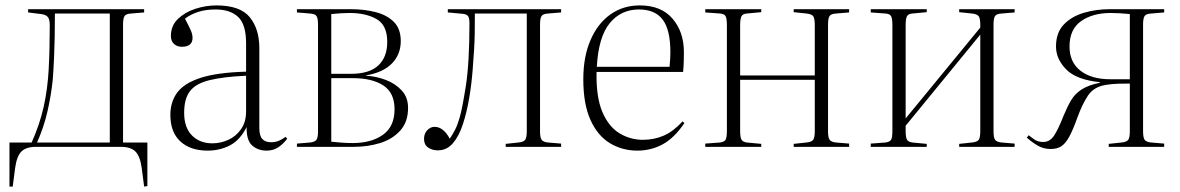

<svg xmlns="http://www.w3.org/2000/svg" viewBox="-20 -543 4365 710"><path d="M513 147 504 78Q498 34 480.5 17Q463 0 427 0H113Q77 0 59.5 17Q42 34 36 78L27 147H15V-16H97Q127 -83 141.5 -148Q156 -213 160 -286Q164 -359 164 -449Q164 -472 156.5 -480.5Q149 -489 132 -491L84 -497V-509H513V-497L465 -493Q446 -492 440.5 -483.5Q435 -475 435 -452V-16H525V145ZM117 -16H386V-493H183Q183 -397 180 -332.5Q177 -268 175 -248Q169 -190 155.5 -131Q142 -72 117 -16Z M748 14Q684 14 647 -20Q610 -54 610 -118Q610 -167 636 -201.5Q662 -236 723 -255.5Q784 -275 890 -278V-383Q890 -453 860.5 -480.5Q831 -508 777 -508Q741 -508 713 -499Q685 -490 664 -474Q681 -442 686.5 -428.5Q692 -415 692 -403Q692 -370 652 -370Q635 -370 623.5 -380.5Q612 -391 612 -410Q612 -448 638 -473Q664 -498 702.5 -510.5Q741 -523 780 -523Q868 -523 903.5 -479.5Q939 -436 939 -365V-69Q939 -41 950 -29Q961 -17 982 -17Q999 -17 1012.5 -23Q1026 -29 1036 -37L1042 -30Q1027 -10 1008.5 2Q990 14 966 14Q934 14 912.5 -5Q891 -24 892 -73Q867 -24 829.5 -5Q792 14 748 14ZM765 -13Q796 -13 824.5 -26Q853 -39 871.5 -65.5Q890 -92 890 -131V-263Q805 -259 754.5 -246.5Q704 -234 682.5 -206Q661 -178 661 -126Q661 -71 690 -42Q719 -13 765 -13Z M1078 0V-12L1126 -16Q1145 -18 1150.5 -26.5Q1156 -35 1156 -57V-452Q1156 -475 1150.5 -483.5Q1145 -492 1126 -493L1078 -497V-509H1278Q1326 -509 1368 -498.5Q1410 -488 1436 -462.5Q1462 -437 1462 -391Q1462 -342 1429.5 -308.5Q1397 -275 1333 -264V-263Q1371 -261 1406.5 -247.5Q1442 -234 1465.5 -208.5Q1489 -183 1489 -144Q1489 -92 1460 -60Q1431 -28 1385.5 -14Q1340 0 1289 0ZM1205 -270H1277Q1346 -270 1379 -301Q1412 -332 1412 -388Q1412 -450 1372.5 -472.5Q1333 -495 1273 -495Q1257 -495 1241 -494Q1225 -493 1205 -491ZM1284 -14Q1353 -14 1396 -44.5Q1439 -75 1439 -139Q1439 -200 1397.5 -227Q1356 -254 1285 -254H1205V-19Q1226 -17 1244 -15.5Q1262 -14 1284 -14Z M1599 13Q1578 13 1563 2.5Q1548 -8 1548 -29Q1548 -49 1560 -61.5Q1572 -74 1587 -74Q1604 -74 1618.5 -62Q1633 -50 1643 -30Q1654 -46 1663 -63.5Q1672 -81 1680 -109Q1689 -139 1702.5 -224.5Q1716 -310 1716 -457Q1716 -478 1710 -484.5Q1704 -491 1690 -492L1636 -497V-509H2055V-497L2007 -493Q1988 -492 1982.5 -483.5Q1977 -475 1977 -452V-57Q1977 -35 1982.5 -26.5Q1988 -18 2007 -16L2055 -12V0H1850V-11L1897 -16Q1917 -18 1922.5 -26.5Q1928 -35 1928 -58V-493H1736Q1736 -453 1735.5 -420.5Q1735 -388 1733 -357Q1731 -326 1728 -287Q1724 -233 1715 -180Q1706 -127 1691.5 -83Q1677 -39 1654.5 -13Q1632 13 1599 13Z M2337 14Q2281 14 2235.5 -13.5Q2190 -41 2163.5 -99.5Q2137 -158 2137 -250Q2137 -333 2163.5 -394.5Q2190 -456 2237 -489.5Q2284 -523 2346 -523Q2425 -523 2467 -474Q2509 -425 2509 -350Q2509 -335 2508.5 -315.5Q2508 -296 2506 -277H2186Q2184 -184 2207.5 -129Q2231 -74 2271 -50Q2311 -26 2357 -26Q2399 -26 2434.5 -41.5Q2470 -57 2504 -94L2511 -88Q2473 -32 2430 -9Q2387 14 2337 14ZM2187 -296H2456Q2459 -328 2459 -350Q2459 -433 2430.5 -470.5Q2402 -508 2343 -508Q2276 -508 2234.5 -457Q2193 -406 2187 -296Z M2588 0V-12L2642 -16Q2658 -18 2663 -26Q2668 -34 2668 -60V-449Q2668 -475 2663 -483.5Q2658 -492 2642 -493L2588 -497V-509H2795V-498L2742 -493Q2727 -492 2722 -483Q2717 -474 2717 -450V-264H2993V-451Q2993 -474 2987.5 -482.5Q2982 -491 2962 -493L2915 -498V-509H3120V-497L3072 -493Q3053 -492 3047.5 -483.5Q3042 -475 3042 -452V-57Q3042 -35 3047.5 -26.5Q3053 -18 3072 -16L3120 -12V0H2915V-11L2962 -16Q2982 -18 2987.5 -26.5Q2993 -35 2993 -58V-248H2717V-59Q2717 -35 2722 -26.5Q2727 -18 2742 -16L2795 -11V0Z M3200 0V-12L3254 -16Q3270 -18 3275 -26Q3280 -34 3280 -60V-449Q3280 -475 3275 -483.5Q3270 -492 3254 -493L3200 -497V-509H3407V-498L3354 -493Q3339 -492 3334 -483Q3329 -474 3329 -450V-105L3605 -441V-451Q3605 -474 3599.5 -482.5Q3594 -491 3574 -493L3527 -498V-509H3732V-497L3684 -493Q3665 -492 3659.5 -483.5Q3654 -475 3654 -452V-57Q3654 -35 3659.5 -26.5Q3665 -18 3684 -16L3732 -12V0H3527V-11L3574 -16Q3594 -18 3599.5 -26.5Q3605 -35 3605 -58V-415L3329 -78V-59Q3329 -35 3334 -26.5Q3339 -18 3354 -16L3407 -11V0Z M3865 8Q3839 8 3817.5 -4.5Q3796 -17 3777 -34L3784 -43Q3795 -34 3807 -26Q3819 -18 3838 -18Q3862 -18 3877.5 -41Q3893 -64 3913 -115Q3927 -149 3941 -172.5Q3955 -196 3979.5 -212Q4004 -228 4047 -237L4048 -239Q3960 -248 3922.5 -286.5Q3885 -325 3885 -371Q3885 -422 3913.5 -452Q3942 -482 3987.5 -495.5Q4033 -509 4084 -509H4285V-497L4237 -493Q4218 -492 4212.5 -483.5Q4207 -475 4207 -452V-57Q4207 -35 4212.5 -26.5Q4218 -18 4237 -16L4285 -12V0H4080V-11L4127 -16Q4147 -18 4152.5 -26.5Q4158 -35 4158 -58V-234Q4142 -234 4117 -233.5Q4092 -233 4069 -229Q4025 -222 4003.5 -190Q3982 -158 3964 -108Q3948 -63 3934 -37.5Q3920 -12 3904.5 -2Q3889 8 3865 8ZM4085 -250H4158V-491Q4139 -493 4120.5 -494Q4102 -495 4087 -495Q4021 -495 3978 -465Q3935 -435 3935 -371Q3935 -313 3975.5 -281.5Q4016 -250 4085 -250Z"/></svg>

Font: Literata 72pt ExtraLight
Style: Regular
Weight: 200
Designer: Latin by Veronika Burian and Jose Scaglione. Greek by Irene Vlachou. Cyrillic by Vera Evstafieva.
Foundry: TypeTogether
Version: Version 3.002